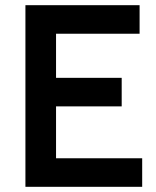

<svg xmlns="http://www.w3.org/2000/svg" viewBox="-20 -720 603 740"><path d="M78 -700H518V-590H196V-420H449V-310H196V-110H528V0H78Z"/></svg>

Font: Cabin SemiBold
Style: Regular
Weight: 600
Designer: Pablo Impallari
Foundry: Pablo Impallari. http://www.impallari.com Igino Marini. http://www.ikern.com
Version: Version 2.001